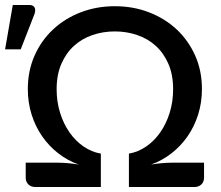

<svg xmlns="http://www.w3.org/2000/svg" viewBox="-58 -753 888 773"><path d="M763.5 -98V-37.5Q763.5 -21 752.8 -10.5Q742 0 724 0H461V-134.5Q498.5 -141 531 -163.5Q563.5 -186 587.5 -220.5Q611.5 -255 625.2 -299.2Q639 -343.5 639 -393.5Q639 -452 620 -495.8Q601 -539.5 569 -568.5Q537 -597.5 494.2 -612Q451.5 -626.5 404.5 -626.5Q357 -626.5 314.5 -612Q272 -597.5 240 -568.5Q208 -539.5 189 -495.8Q170 -452 170 -393.5Q170 -343.5 183.8 -299.2Q197.5 -255 221.5 -220.5Q245.5 -186 278 -163.5Q310.5 -141 348 -134.5V0H85Q67 0 56.2 -10.5Q45.5 -21 45.5 -37.5V-98H174Q195 -98 216.5 -96Q238 -94 259 -90.5Q214 -106.5 176.5 -135.8Q139 -165 111.8 -204.2Q84.5 -243.5 69.2 -292Q54 -340.5 54 -394.5Q54 -468 81.2 -529.2Q108.5 -590.5 156 -634.8Q203.5 -679 267.2 -703.5Q331 -728 404.5 -728Q478 -728 541.8 -703.5Q605.5 -679 653 -634.8Q700.5 -590.5 727.8 -529.2Q755 -468 755 -394.5Q755 -340.5 739.8 -292Q724.5 -243.5 697.2 -204.2Q670 -165 632.5 -135.8Q595 -106.5 550 -90.5Q571 -94 592.5 -96Q614 -98 635 -98ZM-37.5 -554.5 -6.5 -733H60Q75.5 -733 81 -723.2Q86.5 -713.5 81 -697L25.5 -554.5Z"/></svg>

Font: Lato 2
Style: Regular
Weight: 600
Designer: Lukasz Dziedzic with Adam Twardoch and Botio Nikoltchev
Foundry: tyPoland Lukasz Dziedzic
Version: Version 2.015; 2015-08-06; http://www.latofonts.com/